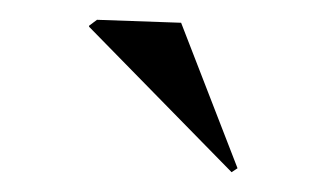

<svg xmlns="http://www.w3.org/2000/svg" viewBox="-20 -751 330 194"><path d="M214 -577 220 -581 163 -728 78 -731 70 -725V-724Z"/></svg>

Font: Mazius Display
Style: Regular
Weight: 400
Designer: Alberto Casagrande & Collletttivo
Foundry: Collletttivo
Version: Version 2.000;Glyphs 3.2 (3217)